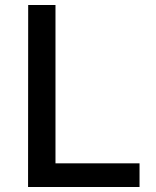

<svg xmlns="http://www.w3.org/2000/svg" viewBox="-20 -743 618 763"><path d="M92 -723H200.5V-94H534.5V0H91.5Z"/></svg>

Font: Public Sans Medium
Style: Regular
Weight: 500
Designer: The Public Sans Project Authors: Dan O. Williams and USWDS (Libre Franklin designed by Pablo Impallari and Rodrigo Fuenz
Version: Version 1.007